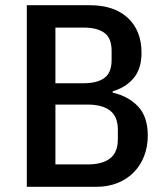

<svg xmlns="http://www.w3.org/2000/svg" viewBox="-20 -718 640 738"><path d="M83 -698H324Q419 -698 471.5 -649Q524 -600 524 -515Q524 -454 494 -418Q464 -382 413 -367V-362Q474 -348 511 -308.5Q548 -269 548 -197Q548 -154 534 -118Q520 -82 494 -55.5Q468 -29 431.5 -14.5Q395 0 351 0H83ZM317 -86Q373 -86 403 -109Q433 -132 433 -183V-219Q433 -270 403 -293Q373 -316 317 -316H193V-86ZM301 -398Q354 -398 381.5 -418.5Q409 -439 409 -487V-523Q409 -571 381.5 -591.5Q354 -612 301 -612H193V-398Z"/></svg>

Font: IBM Plaex Mono Medium
Style: Regular
Weight: 500
Designer: Mike Abbink, Paul van der Laan, Pieter van Rosmalen
Foundry: Bold Monday
Version: Version 2.003